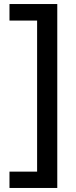

<svg xmlns="http://www.w3.org/2000/svg" viewBox="-20 -772 375 952"><path d="M27 160V79H164V-670H27V-752H264V160Z"/></svg>

Font: TikTok Sans 24pt Medium
Style: Regular
Weight: 500
Version: Version 4.000